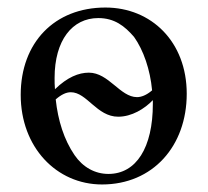

<svg xmlns="http://www.w3.org/2000/svg" viewBox="-20 -480 552 510"><path d="M476 -231C476 -369 382 -460 260 -460C125 -460 35 -367 35 -228C35 -89 130 10 251 10C386 10 476 -92 476 -231ZM384 -240C369 -227 355 -222 344 -222C299 -222 269 -287 216 -287C189 -287 159 -275 126 -243C125 -253 125 -263 125 -273C125 -373 172 -432 241 -432C284 -432 311 -411 336 -382C361 -347 379 -295 384 -240ZM386 -204C386 -88 342 -18 268 -18C232 -18 200 -36 178 -68C150 -109 134 -160 128 -216C143 -229 156 -235 168 -235C211 -235 237 -170 294 -170C330 -170 364 -191 386 -214Z"/></svg>

Font: STIX Math
Style: Regular
Weight: 400
Designer: MicroPress Inc., with final additions and corrections provided by Coen Hoffman, Elsevier (retired)
Version: Version 1.1.0